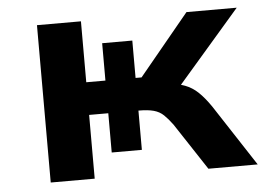

<svg xmlns="http://www.w3.org/2000/svg" viewBox="-42 -555 847 609"><g transform="rotate(-5 381.5 -250.5)"><path d="M96 0V-501H236V-307H297V-426H393V-307H412L572 -501H732L513 -248L492 -281Q525 -277 547.5 -268.5Q570 -260 588.5 -242.5Q607 -225 627 -196L755 0H598L500 -149Q486 -168 473 -180.5Q460 -193 441.5 -198Q423 -203 395 -203H375L393 -226V-78H297V-203H236V0Z"/></g></svg>

Font: Nunito Sans 7pt SemiExpanded
Style: Bold
Weight: 700
Width: 6
Designer: Vernon Adams
Foundry: Vernon Adams
Version: Version 3.101;gftools[0.9.27]